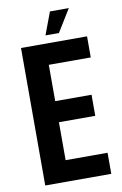

<svg xmlns="http://www.w3.org/2000/svg" viewBox="-93 -890 597 942"><g transform="rotate(-10 206.0 -418.5)"><path d="M54 -685H383V-580H174V-399H355V-294H174V-105H383V0H54ZM225 -837H319L250 -725H183Z"/></g></svg>

Font: Khand SemiBold
Style: Regular
Weight: 600
Designer: Devanagari: Sanchit Sawaria, Jyotish Sonowal; Latin: Satya Rajpurohit
Foundry: Indian Type Foundry
Version: Version 1.101;PS 1.0;hotconv 1.0.78;makeotf.lib2.5.61930; tt